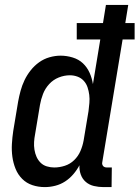

<svg xmlns="http://www.w3.org/2000/svg" viewBox="-20 -755 569 783"><path d="M163 8Q136 8 112 0Q88 -8 70.5 -25.5Q53 -43 43.5 -66.5Q34 -90 30.5 -115.5Q27 -141 28.5 -167.5Q30 -194 34 -221L54 -341Q58 -363 64 -385Q70 -407 80 -428Q90 -449 105 -468Q120 -487 139.5 -501Q159 -515 182 -521.5Q205 -528 227 -528Q252 -528 276.5 -520.5Q301 -513 318 -497Q335 -481 345 -459Q355 -437 359 -412L389 -594H293V-661H400L412 -735H503L491 -661H529V-594H480L397 -93Q396 -89 397 -85Q398 -81 400.5 -78Q403 -75 407 -73.5Q411 -72 416 -72H436L435 8H402Q382 8 363 3.5Q344 -1 330 -13Q316 -25 309.5 -43Q303 -61 304 -81Q294 -62 279 -44.5Q264 -27 245.5 -15Q227 -3 205.5 2.5Q184 8 163 8ZM201 -72Q223 -72 244.5 -79Q266 -86 282.5 -102Q299 -118 308 -139Q317 -160 321 -182L341 -302Q343 -318 344.5 -335Q346 -352 344 -368Q342 -384 337 -399Q332 -414 321.5 -425.5Q311 -437 296 -442.5Q281 -448 265 -448Q242 -448 219.5 -439Q197 -430 180.5 -412Q164 -394 155.5 -372Q147 -350 143 -327L123 -207Q120 -192 119 -176Q118 -160 120.5 -144.5Q123 -129 129 -115.5Q135 -102 145.5 -91.5Q156 -81 171 -76.5Q186 -72 201 -72Z"/></svg>

Font: Iosevka Term Curly Medium
Style: Italic
Weight: 500
Italic angle: -9°
Designer: Belleve Invis
Foundry: Belleve Invis
Version: Version 32.3.0